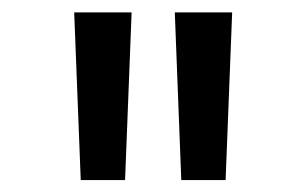

<svg xmlns="http://www.w3.org/2000/svg" viewBox="-20 -748 506 317"><path d="M113.3 -450.7 102.5 -727.5H197.3L186.5 -450.7ZM279.3 -450.7 268.6 -727.5H363.3L352.5 -450.7Z"/></svg>

Font: Inter Variable
Style: Regular
Weight: 400
Designer: Rasmus Andersson
Foundry: rsms
Version: Version 4.001;git-9221beed3